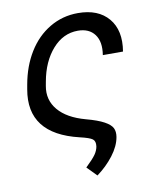

<svg xmlns="http://www.w3.org/2000/svg" viewBox="-83 -617 704 865"><g transform="rotate(-10 269.0 -185.0)"><path d="M332.4 -552.6Q425.1 -552.6 471.8 -497Q518.5 -441.4 502.8 -346.6H410.5Q420.1 -406.6 394.9 -440.5Q369.7 -474.4 318.2 -474.4Q251.1 -474.4 202.1 -418.9Q153.1 -363.3 137.1 -274.1L133.5 -254.3Q122.2 -191.8 161.8 -144.9Q201.3 -98 284.8 -75.3Q338.1 -61.1 366.3 -45.6Q394.5 -30.2 402.7 -13.5Q410.9 3.2 407 27Q400.2 67.8 368.3 109.6Q336.3 151.3 292.6 183.2L249.3 139.2Q283 106.9 295.3 89.1Q307.5 71.4 310.4 53.3Q313.6 29.8 300.8 20.1Q288 10.3 243.6 0Q12.8 -54.7 48.3 -254.3L51.8 -274.1Q66.4 -356.9 105.1 -419.7Q143.8 -482.6 202.8 -517.6Q261.7 -552.6 332.4 -552.6Z"/></g></svg>

Font: Karasuma Gothic
Style: Italic
Weight: 400
Italic angle: -9.39999°
Designer: Rasmus Andersson / Ryoko Nishizuka
Foundry: Genbu
Version: Version 1.00